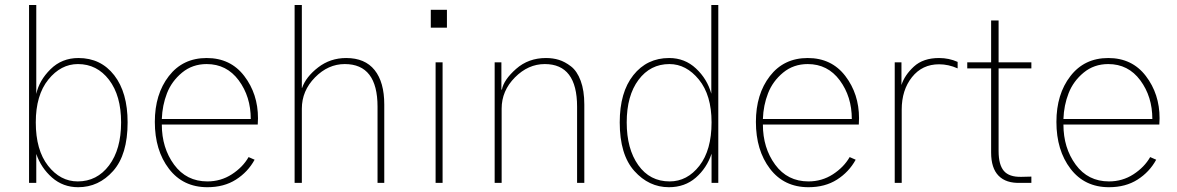

<svg xmlns="http://www.w3.org/2000/svg" viewBox="-20 -741 4769 778"><path d="M97.7 0V-720.7H127V-360.4Q138.7 -415 184.6 -460.4Q230.5 -505.9 297.9 -505.9Q388.7 -505.9 442.9 -436Q497.1 -366.2 497.1 -245.1Q497.1 -114.3 438.5 -48.3Q379.9 17.6 296.9 17.6Q235.4 17.6 190.9 -21.5Q146.5 -60.5 127 -117.2V0ZM125 -245.1Q125 -132.8 174.8 -69.3Q224.6 -5.9 294.9 -5.9Q373 -5.9 421.9 -70.8Q470.7 -135.7 470.7 -245.1Q470.7 -353.5 421.9 -417.5Q373 -481.4 295.9 -481.4Q226.6 -481.4 175.8 -418.5Q125 -355.5 125 -245.1Z M607.4 -247.1Q607.4 -359.4 664.1 -432.6Q720.7 -505.9 817.4 -505.9Q914.1 -505.9 969.7 -433.1Q1025.4 -360.4 1025.4 -261.7Q1025.4 -257.8 1024.9 -249.5Q1024.4 -241.2 1024.4 -236.3H635.7Q635.7 -141.6 685.5 -73.7Q735.4 -5.9 820.3 -5.9Q875 -5.9 919.4 -34.7Q963.9 -63.5 987.3 -104.5L1011.7 -93.8Q984.4 -43.9 936 -13.2Q887.7 17.6 820.3 17.6Q721.7 17.6 664.6 -57.1Q607.4 -131.8 607.4 -247.1ZM635.7 -258.8H996.1Q996.1 -349.6 947.3 -415.5Q898.4 -481.4 817.4 -481.4Q759.8 -481.4 717.8 -446.8Q675.8 -412.1 656.7 -363.3Q637.7 -314.5 635.7 -258.8Z M1173.8 0V-720.7H1203.1V-384.8H1204.1Q1219.7 -429.7 1269 -467.8Q1318.4 -505.9 1382.8 -505.9Q1459 -505.9 1498 -457Q1537.1 -408.2 1537.1 -317.4V0H1509.8V-308.6Q1509.8 -481.4 1377 -481.4Q1309.6 -481.4 1256.3 -427.2Q1203.1 -373 1203.1 -300.8V0Z M1725.6 -628.9V-701.2H1791V-628.9ZM1745.1 0V-488.3H1773.4V0Z M1984.4 0V-488.3H2011.7V-377.9H2013.7Q2021.5 -418 2071.3 -461.9Q2121.1 -505.9 2192.4 -505.9Q2220.7 -505.9 2244.6 -498.5Q2268.6 -491.2 2293.5 -472.2Q2318.4 -453.1 2333 -413.6Q2347.7 -374 2347.7 -317.4V0H2318.4V-308.6Q2318.4 -481.4 2187.5 -481.4Q2120.1 -481.4 2066.4 -427.2Q2012.7 -373 2012.7 -300.8V0Z M2491.2 -245.1Q2491.2 -367.2 2546.4 -436.5Q2601.6 -505.9 2691.4 -505.9Q2754.9 -505.9 2800.3 -463.4Q2845.7 -420.9 2862.3 -361.3V-720.7H2890.6V0H2863.3V-118.2Q2843.8 -59.6 2799.3 -21Q2754.9 17.6 2690.4 17.6Q2609.4 17.6 2550.3 -48.3Q2491.2 -114.3 2491.2 -245.1ZM2519.5 -245.1Q2519.5 -137.7 2566.4 -71.8Q2613.3 -5.9 2693.4 -5.9Q2764.6 -5.9 2814 -69.3Q2863.3 -132.8 2863.3 -245.1Q2863.3 -355.5 2812 -418.5Q2760.7 -481.4 2692.4 -481.4Q2615.2 -481.4 2567.4 -417.5Q2519.5 -353.5 2519.5 -245.1Z M3043 -247.1Q3043 -359.4 3099.6 -432.6Q3156.2 -505.9 3252.9 -505.9Q3349.6 -505.9 3405.3 -433.1Q3460.9 -360.4 3460.9 -261.7Q3460.9 -257.8 3460.4 -249.5Q3460 -241.2 3460 -236.3H3071.3Q3071.3 -141.6 3121.1 -73.7Q3170.9 -5.9 3255.9 -5.9Q3310.5 -5.9 3355 -34.7Q3399.4 -63.5 3422.9 -104.5L3447.3 -93.8Q3419.9 -43.9 3371.6 -13.2Q3323.2 17.6 3255.9 17.6Q3157.2 17.6 3100.1 -57.1Q3043 -131.8 3043 -247.1ZM3071.3 -258.8H3431.6Q3431.6 -349.6 3382.8 -415.5Q3334 -481.4 3252.9 -481.4Q3195.3 -481.4 3153.3 -446.8Q3111.3 -412.1 3092.3 -363.3Q3073.2 -314.5 3071.3 -258.8Z M3605.5 0V-488.3H3632.8V-396.5Q3645.5 -436.5 3683.1 -471.2Q3720.7 -505.9 3785.2 -505.9Q3825.2 -505.9 3860.4 -490.2V-463.9Q3823.2 -480.5 3785.2 -480.5Q3716.8 -480.5 3675.3 -428.2Q3633.8 -376 3633.8 -296.9V0Z M3899.4 -463.9V-488.3H3996.1V-658.2H4026.4V-488.3H4159.2V-463.9H4026.4V-128.9Q4026.4 -73.2 4047.9 -48.3Q4069.3 -23.4 4118.2 -24.4L4159.2 -25.4V0H4114.3Q4056.6 2 4026.4 -28.8Q3996.1 -59.6 3996.1 -123V-463.9Z M4260.7 -247.1Q4260.7 -359.4 4317.4 -432.6Q4374 -505.9 4470.7 -505.9Q4567.4 -505.9 4623 -433.1Q4678.7 -360.4 4678.7 -261.7Q4678.7 -257.8 4678.2 -249.5Q4677.7 -241.2 4677.7 -236.3H4289.1Q4289.1 -141.6 4338.9 -73.7Q4388.7 -5.9 4473.6 -5.9Q4528.3 -5.9 4572.8 -34.7Q4617.2 -63.5 4640.6 -104.5L4665 -93.8Q4637.7 -43.9 4589.4 -13.2Q4541 17.6 4473.6 17.6Q4375 17.6 4317.9 -57.1Q4260.7 -131.8 4260.7 -247.1ZM4289.1 -258.8H4649.4Q4649.4 -349.6 4600.6 -415.5Q4551.8 -481.4 4470.7 -481.4Q4413.1 -481.4 4371.1 -446.8Q4329.1 -412.1 4310.1 -363.3Q4291 -314.5 4289.1 -258.8Z"/></svg>

Font: Gothic A1 Thin
Style: Regular
Weight: 250
Designer: HanYang I&C Co.,Ltd.
Foundry: HanYang I&C Co.,Ltd.
Version: Version 2.50